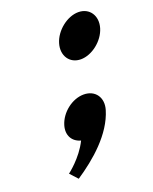

<svg xmlns="http://www.w3.org/2000/svg" viewBox="-119 -543 597 747"><g transform="rotate(-20 179.5 -169.0)"><path d="M206.5 -165.8C159.3 -165.8 109.7 -127.5 95.4 -79.5C83.5 -39.8 102.3 -9.8 136.4 -0.8C105.9 61.5 48.1 104.2 48.1 104.2L77 135.8C153.7 84.8 240.1 11.2 267.1 -79.5C281.4 -127.5 254.5 -165.8 206.5 -165.8ZM185.5 -386C171.2 -338 198.3 -298 244.3 -298C290.3 -298 341.2 -338 355.5 -386C369.8 -434 342.7 -474 296.7 -474C250.7 -474 199.8 -434 185.5 -386Z"/></g></svg>

Font: Hussar
Style: BdOblThree
Weight: 700
Foundry: Cannot Into Space Fonts
Version: Version 2.00